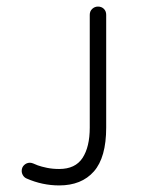

<svg xmlns="http://www.w3.org/2000/svg" viewBox="-20 -555 429 584"><path d="M95 -52Q106 -48 123 -44.5Q140 -41 160 -41Q209 -41 231 -74.5Q253 -108 253 -167V-510Q253 -521 260.5 -528Q268 -535 278 -535Q289 -535 296 -528Q303 -521 303 -510V-167Q303 -76 265.5 -33.5Q228 9 160 9Q109 9 61 -12Q54 -15 50 -21.5Q46 -28 46 -35Q46 -46 53.5 -53Q61 -60 71 -60Q75 -60 80.5 -58Q86 -56 95 -52Z"/></svg>

Font: Hubballi
Style: Regular
Weight: 400
Designer: Erin McLaughlin
Version: Version 1.000; ttfautohint (v1.8.3)